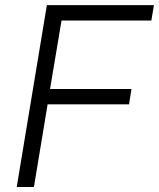

<svg xmlns="http://www.w3.org/2000/svg" viewBox="-20 -748 636 768"><path d="M46.9 0 167.5 -727.5H595.7L585.4 -666H226.1L180.2 -392.1H505.9L496.1 -330.6H170.4L115.7 0Z"/></svg>

Font: Inter 18pt Light
Style: Italic
Weight: 300
Italic angle: -9.3988°
Designer: Rasmus Andersson
Foundry: rsms
Version: Version 4.001;git-66647c0bb